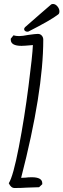

<svg xmlns="http://www.w3.org/2000/svg" viewBox="-20 -934 318 963"><path d="M24 -15Q46 -49 74.5 -196.5Q103 -344 123 -502Q143 -657 145 -708L109 -705Q102 -704 88 -704Q34 -704 34 -735V-740L47 -756V-757Q59 -753 76 -753Q92 -753 123 -759Q158 -764 170 -764Q182 -764 189.5 -755.5Q197 -747 197 -735Q197 -472 86 -42L108 -43Q121 -45 139 -45Q192 -45 192 -15V-10L176 5L115 7Q87 9 53 9Q35 9 24 -15ZM101 -788Q101 -793 106 -798L122 -812Q127 -817 178 -861L237 -912Q241 -914 246 -914Q258 -914 268 -902Q278 -890 278 -877Q278 -865 271 -861Q235 -833 125 -777Q123 -775 117 -775Q111 -775 106 -778.5Q101 -782 101 -788Z"/></svg>

Font: Amatic SC
Style: Bold
Weight: 700
Designer: Multiple Designers
Foundry: Vernon Adams
Version: Version 2.505